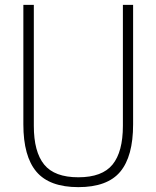

<svg xmlns="http://www.w3.org/2000/svg" viewBox="-20 -760 643 789"><path d="M302 9Q183.5 9 129.8 -54.2Q76 -117.5 76 -249V-740H119V-243Q119 -136 161.5 -83.8Q204 -31.5 302 -31.5Q400 -31.5 442.5 -83.8Q485 -136 485 -243V-740H527V-249Q527 -117.5 474 -54.2Q421 9 302 9Z"/></svg>

Font: Encode Sans Condensed ExtraLight
Style: Regular
Weight: 200
Width: 3
Designer: Multiple Designers
Foundry: Impallari Type
Version: Version 3.000; ttfautohint (v1.8.3) -l 8 -r 50 -G 200 -x 14 